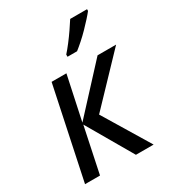

<svg xmlns="http://www.w3.org/2000/svg" viewBox="-184 -872 886 977"><g transform="rotate(-30 259.0 -383.0)"><path d="M26 0 139 -536H226L171 -278L409 -536H518L265 -271L429 0H325L170 -267L114 0ZM273 -619Q290 -638 310 -664Q330 -690 348.5 -717Q367 -744 381 -766H480V-756Q470 -743 452 -723Q434 -703 412.5 -681Q391 -659 369 -639.5Q347 -620 329 -606H273Z"/></g></svg>

Font: Noto Sans Display
Style: Italic
Weight: 400
Italic angle: -12°
Designer: Monotype Design Team
Foundry: Monotype Imaging Inc.
Version: Version 2.003